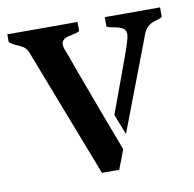

<svg xmlns="http://www.w3.org/2000/svg" viewBox="-85 -542 620 614"><g transform="rotate(-10 225.0 -234.5)"><path d="M269.5 -165.5 334.5 -342.8Q355 -398.9 355 -411.9Q355 -424.8 348.4 -430.2Q341.8 -435.5 332.3 -438.2Q322.8 -440.9 312.3 -442.6Q301.8 -444.3 293.5 -448.2V-479H473.1V-448.2Q467.3 -443.8 459.2 -441.9Q451.2 -439.9 442.4 -436.5Q417.5 -426.3 408.2 -395.5Q406.7 -390.6 404.8 -386.2L295.4 -99.1ZM278.3 -52.7 254.4 9.8H198.2L36.1 -410.2Q29.8 -427.2 8.8 -436Q-15.1 -445.8 -22.9 -454.1V-479H205.1V-449.2Q196.8 -444.8 186.5 -442.9Q176.3 -440.9 167 -438.5Q146 -432.1 146 -417Q146 -407.2 150.1 -397.5Q154.3 -387.7 160.9 -368.7Q167.5 -349.6 177 -324Q186.5 -298.3 197.8 -268.1Q209 -237.8 222.2 -202.1Q235.4 -166.5 251.5 -124Z"/></g></svg>

Font: Stardos Stencil
Style: Regular
Weight: 400
Version: Version 1.000